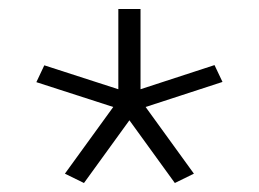

<svg xmlns="http://www.w3.org/2000/svg" viewBox="-20 -722 570 423"><path d="M60.1 -541 77.6 -578.1 240.7 -525.4V-702.1H289.6V-525.4L452.6 -578.6L470.2 -541.5L300.8 -486.3L407.2 -339.4L365.2 -318.8L265.1 -457L165 -318.8L123 -339.4L229.5 -486.3Z"/></svg>

Font: AzarMehrMonospaced
Style: SansRegular
Weight: 1
Designer: Amin Abedi
Version: Version 1.00